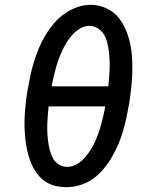

<svg xmlns="http://www.w3.org/2000/svg" viewBox="-20 -766 640 794"><path d="M254 8Q233 8 212.5 3.5Q192 -1 174.5 -11Q157 -21 143.5 -36Q130 -51 120 -68.5Q110 -86 103.5 -105Q97 -124 92.5 -144Q88 -164 85.5 -185Q83 -206 82 -227Q81 -248 81.5 -269.5Q82 -291 84 -312.5Q86 -334 88.5 -355.5Q91 -377 95 -398Q100 -426 106 -454.5Q112 -483 120.5 -510.5Q129 -538 140 -565Q151 -592 166.5 -618Q182 -644 201.5 -667.5Q221 -691 245.5 -708.5Q270 -726 298.5 -736Q327 -746 355 -746Q387 -746 416 -733.5Q445 -721 465 -699Q485 -677 497.5 -649Q510 -621 517 -591Q524 -561 526 -529.5Q528 -498 527 -465.5Q526 -433 522.5 -401Q519 -369 514 -337Q509 -309 503 -280.5Q497 -252 489 -224.5Q481 -197 469.5 -170Q458 -143 443 -117Q428 -91 408.5 -67.5Q389 -44 364.5 -26.5Q340 -9 311 -0.5Q282 8 254 8ZM428 -409Q430 -428 431.5 -447Q433 -466 433.5 -484.5Q434 -503 433 -521.5Q432 -540 429.5 -558Q427 -576 422.5 -593.5Q418 -611 408.5 -625.5Q399 -640 383.5 -649.5Q368 -659 349 -659Q330 -659 312.5 -649Q295 -639 281 -624Q267 -609 256.5 -592Q246 -575 237.5 -557Q229 -539 222.5 -521Q216 -503 211 -484.5Q206 -466 201.5 -447Q197 -428 194 -409ZM258 -76Q277 -76 295 -85.5Q313 -95 327 -110Q341 -125 352 -142Q363 -159 371.5 -177Q380 -195 386.5 -213.5Q393 -232 398 -250.5Q403 -269 407.5 -288Q412 -307 415 -326H181Q179 -307 177.5 -288Q176 -269 175.5 -250.5Q175 -232 176 -214Q177 -196 179.5 -178Q182 -160 186.5 -142.5Q191 -125 199.5 -110Q208 -95 223.5 -85.5Q239 -76 258 -76Z"/></svg>

Font: Iosevka Curly Medium Extended
Style: Italic
Weight: 500
Width: 7
Italic angle: -9°
Monospace: yes
Designer: Belleve Invis
Foundry: Belleve Invis
Version: Version 11.1.0; ttfautohint (v1.8.3)